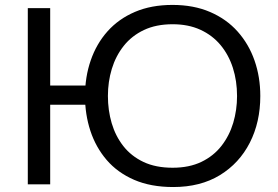

<svg xmlns="http://www.w3.org/2000/svg" viewBox="-20 -746 1124 777"><path d="M681 10.9Q590.3 10.9 523 -18.2Q455.6 -47.4 411.6 -98.7Q367.6 -150.1 345.8 -216.5Q324 -282.9 324 -357.2Q324 -434.8 347.2 -501.8Q370.3 -568.9 415.2 -619.3Q460.2 -669.7 526.2 -697.9Q592.2 -726.1 677.9 -726.1Q763.7 -726.1 829.9 -697.6Q896.2 -669.2 941.5 -618.5Q986.8 -567.8 1010.1 -501Q1033.4 -434.2 1033.4 -357.5Q1033.4 -251.9 991 -168.6Q948.6 -85.4 869.9 -37.2Q791.1 10.9 681 10.9ZM92.5 0Q92.5 -59.5 92.5 -114.6Q92.5 -169.7 92.5 -235.5V-474.7Q92.5 -541.9 92.5 -597.6Q92.5 -653.3 92.5 -713H183.1Q183.1 -653.3 183.1 -597.6Q183.1 -541.9 183.1 -474.7V-235.5Q183.1 -169.7 183.1 -114.6Q183.1 -59.5 183.1 0ZM151.4 -322.1V-399.9H377.5V-322.1ZM678.7 -67.2Q745.7 -67.2 795 -90.9Q844.2 -114.6 876.2 -155.6Q908.2 -196.7 923.8 -248.7Q939.3 -300.8 939.3 -357.5Q939.3 -418.4 922.5 -471.1Q905.6 -523.8 872.6 -563.6Q839.5 -603.3 790.9 -625.6Q742.2 -647.9 678.7 -647.9Q611.7 -647.9 562.4 -624.5Q513 -601.1 480.7 -560.3Q448.4 -519.5 432.5 -467.3Q416.7 -415.2 416.7 -357.5Q416.7 -299.7 432 -247.5Q447.4 -195.3 479.3 -154.6Q511.3 -113.9 560.8 -90.5Q610.3 -67.2 678.7 -67.2Z"/></svg>

Font: Commissioner Thin
Style: Regular
Weight: 100
Designer: Kostas Bartsokas
Foundry: Kostas Bartsokas
Version: Version 1.001;gftools[0.9.23]